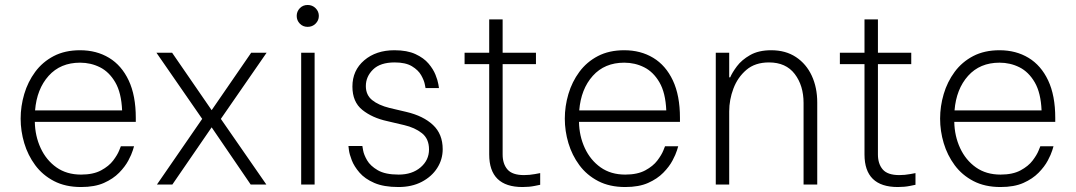

<svg xmlns="http://www.w3.org/2000/svg" viewBox="-20 -742 4327 772"><path d="M306 10Q243 10 197 -14Q151 -38 121.5 -78Q92 -118 77.5 -166.5Q63 -215 63 -265Q63 -315 77.5 -364Q92 -413 121.5 -453Q151 -493 196 -516.5Q241 -540 302 -540Q368 -540 418.5 -509.5Q469 -479 497.5 -418.5Q526 -358 526 -268V-252H120Q121 -195 143.5 -146.5Q166 -98 207 -69Q248 -40 306 -40Q355 -40 386.5 -57Q418 -74 435 -96.5Q452 -119 459 -136.5Q466 -154 466 -154H519Q519 -154 514 -137.5Q509 -121 496 -96.5Q483 -72 459 -47.5Q435 -23 398 -6.5Q361 10 306 10ZM121 -298H471Q468 -369 443.5 -411Q419 -453 382 -471.5Q345 -490 302 -490Q223 -490 175.5 -437Q128 -384 121 -298Z M611 0 793 -264 609 -530H672L831 -299L990 -530H1052L868 -264L1051 0H988L831 -230L673 0Z M1217 -634Q1198 -634 1185.5 -647Q1173 -660 1173 -678Q1173 -696 1185.5 -709Q1198 -722 1217 -722Q1236 -722 1249 -709Q1262 -696 1262 -678Q1262 -660 1249 -647Q1236 -634 1217 -634ZM1191 0V-530H1245V0Z M1582 10Q1523 10 1485 -6.5Q1447 -23 1425.5 -48Q1404 -73 1394.5 -97.5Q1385 -122 1383 -138.5Q1381 -155 1381 -155H1437Q1437 -155 1440 -137.5Q1443 -120 1456 -97.5Q1469 -75 1499 -57.5Q1529 -40 1583 -40Q1637 -40 1671 -69Q1705 -98 1705 -141Q1705 -184 1676.5 -206.5Q1648 -229 1605 -239L1537 -255Q1477 -268 1437 -300Q1397 -332 1397 -394Q1397 -459 1444.5 -499.5Q1492 -540 1566 -540Q1617 -540 1650.5 -524.5Q1684 -509 1703 -486.5Q1722 -464 1731 -441.5Q1740 -419 1742.5 -403.5Q1745 -388 1745 -388H1691Q1691 -388 1688 -403.5Q1685 -419 1673.5 -439.5Q1662 -460 1636.5 -475.5Q1611 -491 1567 -491Q1509 -491 1480 -462.5Q1451 -434 1451 -396Q1451 -360 1476.5 -339.5Q1502 -319 1546 -308L1614 -292Q1682 -276 1721 -239.5Q1760 -203 1760 -142Q1760 -101 1738 -66.5Q1716 -32 1676 -11Q1636 10 1582 10Z M2081 10Q1947 10 1947 -121V-484H1848V-530H1947V-664H2001V-530H2135V-484H2001V-121Q2001 -83 2020.5 -60.5Q2040 -38 2087 -38Q2109 -38 2130.5 -42Q2152 -46 2152 -46V1Q2152 1 2130 5.5Q2108 10 2081 10Z M2494 10Q2431 10 2385 -14Q2339 -38 2309.5 -78Q2280 -118 2265.5 -166.5Q2251 -215 2251 -265Q2251 -315 2265.5 -364Q2280 -413 2309.5 -453Q2339 -493 2384 -516.5Q2429 -540 2490 -540Q2556 -540 2606.5 -509.5Q2657 -479 2685.5 -418.5Q2714 -358 2714 -268V-252H2308Q2309 -195 2331.5 -146.5Q2354 -98 2395 -69Q2436 -40 2494 -40Q2543 -40 2574.5 -57Q2606 -74 2623 -96.5Q2640 -119 2647 -136.5Q2654 -154 2654 -154H2707Q2707 -154 2702 -137.5Q2697 -121 2684 -96.5Q2671 -72 2647 -47.5Q2623 -23 2586 -6.5Q2549 10 2494 10ZM2309 -298H2659Q2656 -369 2631.5 -411Q2607 -453 2570 -471.5Q2533 -490 2490 -490Q2411 -490 2363.5 -437Q2316 -384 2309 -298Z M2858 0V-530H2912V-431H2916Q2924 -450 2943 -475.5Q2962 -501 2996 -520.5Q3030 -540 3081 -540Q3139 -540 3180.5 -512.5Q3222 -485 3244 -437.5Q3266 -390 3266 -330V0H3211V-328Q3211 -398 3175.5 -444.5Q3140 -491 3072 -491Q3016 -491 2981 -461Q2946 -431 2929 -386Q2912 -341 2912 -294V0Z M3590 10Q3456 10 3456 -121V-484H3357V-530H3456V-664H3510V-530H3644V-484H3510V-121Q3510 -83 3529.5 -60.5Q3549 -38 3596 -38Q3618 -38 3639.5 -42Q3661 -46 3661 -46V1Q3661 1 3639 5.5Q3617 10 3590 10Z M4003 10Q3940 10 3894 -14Q3848 -38 3818.5 -78Q3789 -118 3774.5 -166.5Q3760 -215 3760 -265Q3760 -315 3774.5 -364Q3789 -413 3818.5 -453Q3848 -493 3893 -516.5Q3938 -540 3999 -540Q4065 -540 4115.5 -509.5Q4166 -479 4194.5 -418.5Q4223 -358 4223 -268V-252H3817Q3818 -195 3840.5 -146.5Q3863 -98 3904 -69Q3945 -40 4003 -40Q4052 -40 4083.5 -57Q4115 -74 4132 -96.5Q4149 -119 4156 -136.5Q4163 -154 4163 -154H4216Q4216 -154 4211 -137.5Q4206 -121 4193 -96.5Q4180 -72 4156 -47.5Q4132 -23 4095 -6.5Q4058 10 4003 10ZM3818 -298H4168Q4165 -369 4140.5 -411Q4116 -453 4079 -471.5Q4042 -490 3999 -490Q3920 -490 3872.5 -437Q3825 -384 3818 -298Z"/></svg>

Font: Be Vietnam Pro ExtraLight
Style: Regular
Weight: 200
Designer: Lam Bao, Tony Le, Vietanh Nguyen
Foundry: Yellow Type Foundry
Version: Version 1.002; ttfautohint (v1.8.3)